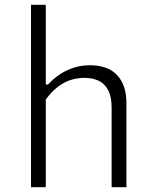

<svg xmlns="http://www.w3.org/2000/svg" viewBox="-20 -785 660 805"><path d="M110 0V-765H172V0ZM448 0V-333.5Q448 -380.5 432.8 -408.2Q417.5 -436 392.2 -447.2Q367 -458.5 334.5 -458.5Q279 -458.5 235.8 -430.2Q192.5 -402 161 -351V-430.5H181Q200.5 -451.5 225 -469.2Q249.5 -487 283.5 -499.2Q317.5 -511.5 358.5 -511.5Q404.5 -511.5 438.2 -494.5Q472 -477.5 491 -441.8Q510 -406 510 -351V0Z"/></svg>

Font: Monaspace Neon Var ExtraLight
Style: Regular
Weight: 200
Designer: Riley Cran and the Lettermatic Team
Version: Version 1.200 (Monaspace Neon Var)